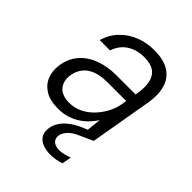

<svg xmlns="http://www.w3.org/2000/svg" viewBox="-209 -644 955 955"><g transform="rotate(45 268.5 -166.0)"><path d="M179 12Q121 12 86.5 -10Q52 -32 38.5 -67.5Q25 -103 31 -144Q39 -199 71 -236Q103 -273 153.5 -292Q204 -311 267 -311H402Q412 -365 405 -400.5Q398 -436 373 -454.5Q348 -473 302 -473Q250 -473 212 -449Q174 -425 157 -376H84Q100 -428 134.5 -463Q169 -498 215 -515.5Q261 -533 311 -533Q381 -533 420.5 -506.5Q460 -480 472.5 -433Q485 -386 474 -324L418 0H356L366 -94Q353 -74 335 -55Q317 -36 294 -21Q271 -6 242.5 3Q214 12 179 12ZM198 -48Q235 -48 266.5 -63.5Q298 -79 323 -105Q348 -131 365 -163Q382 -195 388 -229L392 -255H262Q211 -255 178 -241.5Q145 -228 127.5 -204Q110 -180 105 -148Q99 -104 122.5 -76Q146 -48 198 -48ZM313 201Q285 201 260.5 192Q236 183 223 163Q210 143 216 109Q220 86 234.5 64.5Q249 43 276 23Q303 3 346 -14L406 -38L417 0L353 29Q315 45 297.5 64Q280 83 276 102Q272 127 287 140.5Q302 154 329 154Q343 154 361 150Q379 146 396 139L387 188Q370 194 351 197.5Q332 201 313 201Z"/></g></svg>

Font: DM Sans 10pt Light
Style: Italic
Weight: 300
Italic angle: -10°
Version: Version 4.004;gftools[0.9.30]